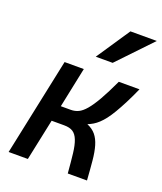

<svg xmlns="http://www.w3.org/2000/svg" viewBox="-141 -857 802 949"><g transform="rotate(20 260.0 -383.0)"><path d="M227.1 -512.2 183.1 -300.8H235.8Q256.3 -300.8 274.9 -309.3Q293.5 -317.9 313.5 -341.3Q333.5 -364.7 357.2 -406Q380.9 -447.3 411.1 -512.2H520Q499.5 -466.3 481.7 -431.6Q463.9 -397 448.5 -371.1Q433.1 -345.2 419.2 -327.1Q405.3 -309.1 391.8 -296.6Q378.4 -284.2 365 -276.1Q351.6 -268.1 336.9 -262.2Q365.7 -250 382.6 -229.5Q399.4 -209 408.7 -177.5Q418 -146 422.1 -102.3Q426.3 -58.6 430.2 0H329.1Q324.2 -61 319.3 -102.8Q314.5 -144.5 304.4 -170.2Q294.4 -195.8 277.3 -206.8Q260.3 -217.8 231 -217.8H165L119.1 0H18.1L126 -512.2ZM350.6 -589.8H261.7L379.9 -766.1H518.6Z"/></g></svg>

Font: Clear Sans Medium
Style: Italic
Weight: 500
Italic angle: -12°
Foundry: Intel Corporation
Version: Version 1.00